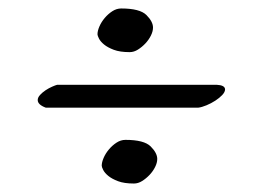

<svg xmlns="http://www.w3.org/2000/svg" viewBox="-20 -574 622 453"><path d="M286 -451Q263 -451 248.5 -456.5Q234 -462 225.5 -469Q217 -476 213.5 -483Q210 -490 210 -493Q210 -501 214.5 -511.5Q219 -522 227 -531.5Q235 -541 245 -547.5Q255 -554 266 -554Q310 -554 325.5 -538.5Q341 -523 341 -509Q341 -500 336 -490Q331 -480 323 -471.5Q315 -463 305.5 -457Q296 -451 286 -451ZM88 -320Q69 -327 69 -338Q69 -344 74.5 -350Q80 -356 87.5 -361Q95 -366 103 -369.5Q111 -373 115 -374H491Q511 -373 511 -363Q511 -357 504.5 -350Q498 -343 488 -336.5Q478 -330 467 -325.5Q456 -321 448 -320ZM220 -183Q220 -191 224.5 -201.5Q229 -212 237 -221.5Q245 -231 255 -237.5Q265 -244 276 -244Q320 -244 335.5 -228.5Q351 -213 351 -199Q351 -190 346 -180Q341 -170 333 -161.5Q325 -153 315.5 -147Q306 -141 296 -141Q273 -141 258.5 -146.5Q244 -152 235.5 -159Q227 -166 223.5 -173Q220 -180 220 -183Z"/></svg>

Font: Asar
Style: Regular
Weight: 400
Designer: Eben Sorkin
Foundry: Eben Sorkin, Pria Ravichandran
Version: Version 1.003; ttfautohint (v1.3) -l 8 -r 50 -G 0 -x 0 -H 45